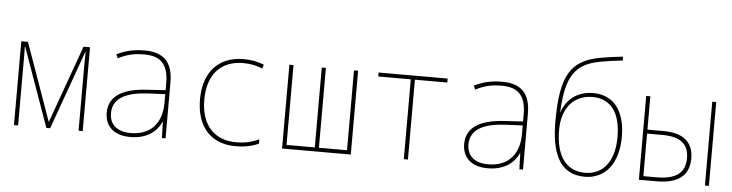

<svg xmlns="http://www.w3.org/2000/svg" viewBox="-47 -977 4597 1205"><g transform="rotate(5 2252.0 -375.0)"><path d="M65 0H91V-414C91 -446 91 -467 90 -497H92L269 0H293L471 -496H473C472 -466 472 -445 472 -417V0H498V-528H457L281 -38L107 -528H65Z M798 11C904 11 965 -40 992 -101H994L997 0H1020V-351C1020 -482 960 -538 842 -538C768 -538 718 -523 667 -499L677 -474C732 -502 777 -513 841 -513C943 -513 994 -466 994 -345V-301L882 -294C732 -286 638 -238 638 -128C638 -47 691 11 798 11ZM799 -14C712 -14 665 -57 665 -128C665 -225 753 -264 885 -271L994 -276V-220C994 -99 929 -14 799 -14Z M1461 11C1515 11 1560 3 1607 -18V-45C1555 -22 1515 -14 1463 -14C1323 -14 1241 -106 1241 -263C1241 -421 1323 -513 1465 -513C1510 -513 1550 -505 1586 -489L1594 -514C1554 -530 1513 -538 1466 -538C1308 -538 1214 -436 1214 -263C1214 -92 1305 11 1461 11Z M1754 0H2187V-528H2161V-25H1984V-528H1958V-25H1780V-528H1754Z M2521 0H2547V-503H2751V-528H2316V-503H2521Z M3050 11C3156 11 3217 -40 3244 -101H3246L3249 0H3272V-351C3272 -482 3212 -538 3094 -538C3020 -538 2970 -523 2919 -499L2929 -474C2984 -502 3029 -513 3093 -513C3195 -513 3246 -466 3246 -345V-301L3134 -294C2984 -286 2890 -238 2890 -128C2890 -47 2943 11 3050 11ZM3051 -14C2964 -14 2917 -57 2917 -128C2917 -225 3005 -264 3137 -271L3246 -276V-220C3246 -99 3181 -14 3051 -14Z M3661 11C3791 11 3872 -91 3872 -260C3872 -423 3797 -517 3671 -517C3565 -517 3499 -457 3474 -378H3473C3483 -612 3542 -686 3692 -716C3727 -723 3779 -730 3837 -737L3835 -761C3780 -755 3724 -747 3693 -741C3511 -707 3448 -612 3448 -317C3448 -131 3497 11 3661 11ZM3661 -14C3552 -14 3476 -90 3476 -269C3476 -404 3548 -492 3667 -492C3781 -492 3845 -411 3845 -255C3845 -100 3773 -14 3661 -14Z M4002 0H4114C4249 0 4318 -54 4318 -161C4318 -265 4254 -318 4128 -318H4028V-528H4002ZM4418 0H4443V-528H4418ZM4028 -25V-293H4124C4237 -293 4291 -251 4291 -161C4291 -68 4234 -25 4110 -25Z"/></g></svg>

Font: Noto Sans Mono SemiCondensed Thin
Style: Regular
Weight: 100
Width: 4
Designer: Monotype Design Team
Foundry: Monotype Imaging Inc.
Version: Version 2.014